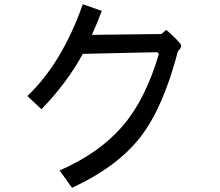

<svg xmlns="http://www.w3.org/2000/svg" viewBox="-20 -813 1040 907"><path d="M820.3 -570.3Q750 -300.8 640.6 -162.1Q531.2 -23.4 320.3 74.2L261.7 -7.8Q449.2 -89.8 558.6 -216.8Q668 -343.8 730.5 -558.6L722.7 -566.4L371.1 -558.6Q296.9 -421.9 175.8 -296.9L109.4 -359.4Q273.4 -515.6 371.1 -793L460.9 -761.7Q437.5 -699.2 414.1 -648.4L742.2 -652.3L765.6 -671.9Q835.9 -609.4 835.9 -597.7Q835.9 -585.9 820.3 -570.3Z"/></svg>

Font: WenQuanYi Micro Hei Mono
Style: Regular
Weight: 400
Foundry: Ascender Corporation
Version: Version 0.2.0-beta